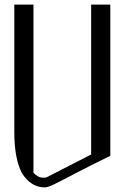

<svg xmlns="http://www.w3.org/2000/svg" viewBox="-20 -812 602 832"><path d="M458 -792V-136.7Q386.7 -102.5 314.9 -64.9Q243.2 -27.3 215.3 -13.7Q187.5 0 173.8 0Q114.3 0 75.2 -61.5Q42 -124 42 -240.2V-792H125V-63.5Q144.5 -42 167 -42Q175.8 -42 180.7 -43L375 -142.6V-792Z"/></svg>

Font: wanta
Style: Medium
Weight: 500
Version: Version 0.91